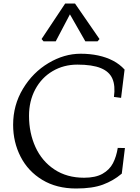

<svg xmlns="http://www.w3.org/2000/svg" viewBox="-20 -1067 799 1097"><path d="M55 -354Q55 -466.5 111.2 -559.9Q167.5 -653.2 257 -706.6Q346.5 -760 440.8 -760Q494.5 -760 541.1 -750Q587.8 -740 625.9 -720.1Q664 -700.2 691.8 -669.5L671.8 -507.8L631 -513.2Q639.8 -577 622.2 -617.4Q604.8 -657.8 556 -677.8Q507.2 -697.8 422 -697.8Q343.8 -697.8 280.6 -660.6Q217.5 -623.5 181.6 -556.6Q145.8 -489.8 145.8 -405.5Q145.8 -307.5 182.6 -226.8Q219.5 -146 290.8 -98.8Q362 -51.5 460.5 -51.5Q525.8 -51.5 565.9 -74.2Q606 -97 625.4 -134.4Q644.8 -171.8 652.8 -222L693.8 -221.2L675.8 -74.8L673 -72.8Q627.8 -34.5 568.1 -12.2Q508.5 10 415 10Q303.2 10 221.9 -39.1Q140.5 -88.2 97.8 -171.5Q55 -254.8 55 -354ZM548.5 -844 537.5 -831H467.5L379.5 -985L298.5 -831H228.5L217.5 -844L352.5 -1047H408.5Z"/></svg>

Font: TMT Limkin
Style: Regular
Weight: 400
Designer: Gabriel Drozdov
Version: Version 1.000;Glyphs 3.1.2 (3151)